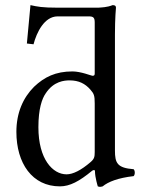

<svg xmlns="http://www.w3.org/2000/svg" viewBox="-20 -718 551 750"><path d="M350 -124C350 -105 348.1 -97.2 334 -85C297 -53 265 -37 240 -37C186 -37 130 -96 130 -221C130 -293 144 -333 159 -354C190 -401 232 -404 252 -404C288 -404 313 -391 333 -368C347 -352 350 -345 350 -314ZM420 -698C398 -689 375 -689 364 -688H205C145 -688 126 -692 99 -698L85 -548L111 -545C123 -591 153 -654 205 -654H327C345 -654 350 -649 350 -630V-431C350 -424 348 -422 341 -422C337 -422 296 -439 263 -439C197 -439 153 -417 113 -379C70 -336 44 -277 44 -203C44 -80 106 10 214 10C253 10 290 -10 339 -50.3C343.8 -54.2 351 -56 351 -49C351 -25 362 10 362 10C370 13 373 12 381 10C403 -8 441 -23 502 -30C508 -36 508 -51 502 -57C438 -62 429 -81 429 -130V-583C429 -648 433 -688 433 -688C433 -695 429 -698 420 -698Z"/></svg>

Font: Libertinus Serif
Style: Regular
Weight: 400
Designer: Philipp H. Poll
Foundry: Khaled Hosny
Version: Version 6.2